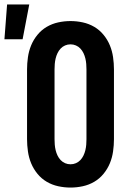

<svg xmlns="http://www.w3.org/2000/svg" viewBox="-68 -838 588 866"><path d="M250 8Q222 8 194.5 2Q167 -4 143 -18Q119 -32 101 -54Q83 -76 72.5 -101.5Q62 -127 58 -155Q54 -183 54 -210V-525Q54 -552 58 -580Q62 -608 72.5 -633.5Q83 -659 101 -681Q119 -703 143 -717Q167 -731 194.5 -737Q222 -743 250 -743Q278 -743 305.5 -737Q333 -731 357 -717Q381 -703 399 -681Q417 -659 427.5 -633.5Q438 -608 442 -580Q446 -552 446 -525V-210Q446 -183 442 -155Q438 -127 427.5 -101.5Q417 -76 399 -54Q381 -32 357 -18Q333 -4 305.5 2Q278 8 250 8ZM250 -97Q263 -97 274.5 -102Q286 -107 294.5 -116Q303 -125 308.5 -136.5Q314 -148 317 -160.5Q320 -173 321 -185.5Q322 -198 322 -210V-525Q322 -537 321 -549.5Q320 -562 317 -574.5Q314 -587 308.5 -598.5Q303 -610 294.5 -619Q286 -628 274.5 -633Q263 -638 250 -638Q237 -638 225.5 -633Q214 -628 205.5 -619Q197 -610 191.5 -598.5Q186 -587 183 -574.5Q180 -562 179 -549.5Q178 -537 178 -525V-210Q178 -198 179 -185.5Q180 -173 183 -160.5Q186 -148 191.5 -136.5Q197 -125 205.5 -116Q214 -107 225.5 -102Q237 -97 250 -97ZM-48 -661 -36 -818H64L34 -661Z"/></svg>

Font: Iosevka Curly Slab Extrabold
Style: Regular
Weight: 800
Monospace: yes
Designer: Belleve Invis
Foundry: Belleve Invis
Version: Version 22.1.2; ttfautohint (v1.8.4)